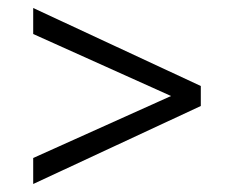

<svg xmlns="http://www.w3.org/2000/svg" viewBox="-20 -470 575 480"><path d="M482 -255V-205L63 -10V-75L441 -245V-215L63 -385V-450Z"/></svg>

Font: Ysabeau Office Medium
Style: Regular
Weight: 500
Designer: Christian Thalmann (Catharsis Fonts)
Version: Version 2.001;gftools[0.9.30]; featfreeze: tnum,lnum,ss02